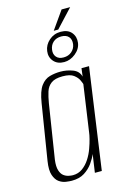

<svg xmlns="http://www.w3.org/2000/svg" viewBox="-121 -845 597 909"><g transform="rotate(-15 177.0 -390.0)"><path d="M114 8Q103 8 85.5 5.5Q68 3 52.5 -8Q37 -19 28.5 -43.5Q20 -68 27 -112L71 -385Q80 -441 98.5 -466Q117 -491 142.5 -498Q168 -505 195 -505Q226 -505 255 -494Q284 -483 291 -455L296 -495H333L263 0H229L242 -89Q234 -69 218 -46.5Q202 -24 177 -8Q152 8 114 8ZM126 -16Q153 -16 173.5 -31Q194 -46 208.5 -68.5Q223 -91 232 -116Q241 -141 246 -161Q251 -181 252 -191L285 -420Q283 -427 276.5 -441Q270 -455 253 -468Q236 -481 199 -481Q162 -481 143 -467Q124 -453 116.5 -429Q109 -405 104 -375L62 -108Q58 -76 64 -57Q70 -38 81.5 -29.5Q93 -21 105.5 -18.5Q118 -16 126 -16ZM225 -544Q192 -544 174 -565Q156 -586 160 -615Q164 -645 188 -666Q212 -687 245 -687Q280 -687 297.5 -666Q315 -645 311 -615Q307 -586 281 -565Q255 -544 225 -544ZM228 -566Q252 -566 268 -580Q284 -594 287 -615Q290 -638 278 -651.5Q266 -665 242 -665Q218 -665 202.5 -651.5Q187 -638 184 -615Q181 -594 192.5 -580Q204 -566 228 -566ZM215 -700 277 -788H319L237 -700Z"/></g></svg>

Font: Alumni Sans ExtraLight
Style: Italic
Weight: 250
Italic angle: -8°
Version: Version 1.016